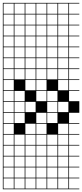

<svg xmlns="http://www.w3.org/2000/svg" viewBox="-20 -1025 578 1352"><path d="M0 307.7V-1004.8H538.5V-1000H466.3V-927.9H538.5V-923.1H466.3V-851H538.5V-846.2H466.3V-774H538.5V-769.2H466.3V-697.1H538.5V-692.3H466.3V-620.2H538.5V-615.4H466.3V-543.3H538.5V-538.5H466.3V-466.3H538.5V-461.5H466.3V-389.4H538.5V-384.6H466.3V-312.5H538.5V-230.8H466.3V-158.7H538.5V-153.8H466.3V-81.7H538.5V-76.9H466.3V-4.8H538.5V0H466.3V72.1H538.5V76.9H466.3V149H538.5V153.8H466.3V226H538.5V230.8H466.3V302.9H538.5V307.7ZM158.7 -927.9H230.8V-1000H158.7ZM81.7 -927.9H153.8V-1000H81.7ZM312.5 -927.9H384.6V-1000H312.5ZM389.4 -927.9H461.5V-1000H389.4ZM4.8 -927.9H76.9V-1000H4.8ZM235.6 -927.9H307.7V-1000H235.6ZM235.6 -851H307.7V-923.1H235.6ZM312.5 -851H384.6V-923.1H312.5ZM81.7 -851H153.8V-923.1H81.7ZM158.7 -851H230.8V-923.1H158.7ZM389.4 -851H461.5V-923.1H389.4ZM4.8 -851H76.9V-923.1H4.8ZM158.7 -774H230.8V-846.2H158.7ZM4.8 -774H76.9V-846.2H4.8ZM235.6 -774H307.7V-846.2H235.6ZM81.7 -774H153.8V-846.2H81.7ZM312.5 -774H384.6V-846.2H312.5ZM389.4 -774H461.5V-846.2H389.4ZM4.8 -697.1H76.9V-769.2H4.8ZM235.6 -697.1H307.7V-769.2H235.6ZM389.4 -697.1H461.5V-769.2H389.4ZM312.5 -697.1H384.6V-769.2H312.5ZM81.7 -697.1H153.8V-769.2H81.7ZM158.7 -697.1H230.8V-769.2H158.7ZM389.4 -620.2H461.5V-692.3H389.4ZM4.8 -620.2H76.9V-692.3H4.8ZM235.6 -620.2H307.7V-692.3H235.6ZM312.5 -620.2H384.6V-692.3H312.5ZM81.7 -620.2H153.8V-692.3H81.7ZM158.7 -620.2H230.8V-692.3H158.7ZM4.8 -543.3H76.9V-615.4H4.8ZM312.5 -543.3H384.6V-615.4H312.5ZM235.6 -543.3H307.7V-615.4H235.6ZM81.7 -543.3H153.8V-615.4H81.7ZM389.4 -543.3H461.5V-615.4H389.4ZM158.7 -543.3H230.8V-615.4H158.7ZM389.4 -466.3H461.5V-538.5H389.4ZM4.8 -466.3H76.9V-538.5H4.8ZM312.5 -466.3H384.6V-538.5H312.5ZM235.6 -466.3H307.7V-538.5H235.6ZM158.7 -466.3H230.8V-538.5H158.7ZM81.7 -466.3H153.8V-538.5H81.7ZM76.9 -461.5H4.8V-389.4H76.9ZM389.4 -389.4H461.5V-461.5H389.4ZM235.6 -389.4H307.7V-461.5H235.6ZM158.7 -389.4H230.8V-461.5H158.7ZM81.7 -312.5H153.8V-384.6H81.7ZM312.5 -312.5H384.6V-384.6H312.5ZM235.6 -312.5H307.7V-384.6H235.6ZM4.8 -312.5H76.9V-384.6H4.8ZM4.8 -235.6H76.9V-307.7H4.8ZM158.7 -235.6H230.8V-307.7H158.7ZM81.7 -235.6H153.8V-307.7H81.7ZM389.4 -235.6H461.5V-307.7H389.4ZM312.5 -235.6H384.6V-307.7H312.5ZM4.8 -158.7H76.9V-230.8H4.8ZM312.5 -158.7H384.6V-230.8H312.5ZM235.6 -158.7H307.7V-230.8H235.6ZM81.7 -158.7H153.8V-230.8H81.7ZM4.8 -81.7H76.9V-153.8H4.8ZM389.4 -81.7H461.5V-153.8H389.4ZM235.6 -81.7H307.7V-153.8H235.6ZM158.7 -81.7H230.8V-153.8H158.7ZM389.4 -4.8H461.5V-76.9H389.4ZM81.7 -4.8H153.8V-76.9H81.7ZM4.8 -4.8H76.9V-76.9H4.8ZM312.5 -4.8H384.6V-76.9H312.5ZM235.6 -4.8H307.7V-76.9H235.6ZM158.7 -4.8H230.8V-76.9H158.7ZM389.4 72.1H461.5V0H389.4ZM4.8 72.1H76.9V0H4.8ZM312.5 72.1H384.6V0H312.5ZM235.6 72.1H307.7V0H235.6ZM158.7 72.1H230.8V0H158.7ZM81.7 72.1H153.8V0H81.7ZM312.5 149H384.6V76.9H312.5ZM4.8 149H76.9V76.9H4.8ZM389.4 149H461.5V76.9H389.4ZM158.7 149H230.8V76.9H158.7ZM81.7 149H153.8V76.9H81.7ZM235.6 149H307.7V76.9H235.6ZM312.5 226H384.6V153.8H312.5ZM4.8 226H76.9V153.8H4.8ZM389.4 226H461.5V153.8H389.4ZM81.7 226H153.8V153.8H81.7ZM235.6 226H307.7V153.8H235.6ZM158.7 226H230.8V153.8H158.7ZM389.4 302.9H461.5V230.8H389.4ZM312.5 302.9H384.6V230.8H312.5ZM4.8 302.9H76.9V230.8H4.8ZM158.7 302.9H230.8V230.8H158.7ZM81.7 302.9H153.8V230.8H81.7ZM235.6 302.9H307.7V230.8H235.6Z"/></svg>

Font: Jacquarda Bastarda 9 Charted
Style: Regular
Weight: 400
Designer: Sarah Cadigan-Fried
Version: Version 1.000; ttfautohint (v1.8.4.7-5d5b)